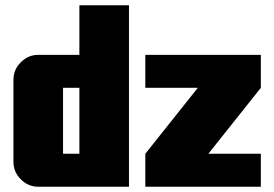

<svg xmlns="http://www.w3.org/2000/svg" viewBox="-20 -708 1040 728"><path d="M969 0H531V-125L730 -375H531V-500H969V-375L770 -125H969ZM281 -125V-375H219V-125ZM469 0H125Q87 0 59 -28Q31 -56 31 -94V-406Q31 -444 59 -472Q87 -500 125 -500H281V-688H469Z"/></svg>

Font: CostaRica
Style: Normal
Weight: 900
Version: Version 1.3